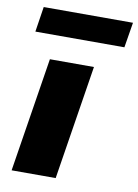

<svg xmlns="http://www.w3.org/2000/svg" viewBox="-82 -769 594 824"><g transform="rotate(10 215.0 -357.0)"><path d="M27 0 106 -498H298L219 0ZM24 -604 41 -714H430L412 -604Z"/></g></svg>

Font: Nunito Sans 10pt SemiExpanded Black
Style: Italic
Weight: 900
Width: 6
Italic angle: -9°
Designer: Vernon Adams
Foundry: Vernon Adams
Version: Version 3.101;gftools[0.9.27]